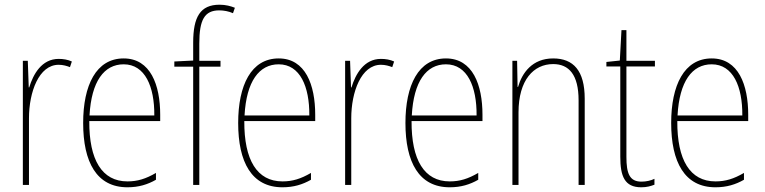

<svg xmlns="http://www.w3.org/2000/svg" viewBox="-20 -785 3246 815"><path d="M229 -535C157 -535 121 -470 104 -414H102L98 -527H77V0H103V-283C103 -394 145 -510 229 -510C248 -510 264 -505 277 -500L285 -524C268 -532 248 -535 229 -535Z M505 -537C388 -537 333 -423 333 -263C333 -97 390 10 521 10C569 10 607 -2 642 -22V-51C599 -26 564 -15 521 -15C413 -15 358 -106 359 -271H660V-298C660 -424 619 -537 505 -537ZM505 -512C596 -512 636 -417 635 -295H360C368 -440 422 -512 505 -512Z M916 -502V-527H826V-600C826 -701 848 -741 911 -741C930 -741 951 -737 969 -729L977 -752C960 -759 938 -765 912 -765C830 -765 800 -713 800 -604V-528L720 -524V-502H800V0H826V-502Z M1163 -537C1046 -537 991 -423 991 -263C991 -97 1048 10 1179 10C1227 10 1265 -2 1300 -22V-51C1257 -26 1222 -15 1179 -15C1071 -15 1016 -106 1017 -271H1318V-298C1318 -424 1277 -537 1163 -537ZM1163 -512C1254 -512 1294 -417 1293 -295H1018C1026 -440 1080 -512 1163 -512Z M1597 -535C1525 -535 1489 -470 1472 -414H1470L1466 -527H1445V0H1471V-283C1471 -394 1513 -510 1597 -510C1616 -510 1632 -505 1645 -500L1653 -524C1636 -532 1616 -535 1597 -535Z M1873 -537C1756 -537 1701 -423 1701 -263C1701 -97 1758 10 1889 10C1937 10 1975 -2 2010 -22V-51C1967 -26 1932 -15 1889 -15C1781 -15 1726 -106 1727 -271H2028V-298C2028 -424 1987 -537 1873 -537ZM1873 -512C1964 -512 2004 -417 2003 -295H1728C1736 -440 1790 -512 1873 -512Z M2328 -537C2239 -537 2196 -475 2179 -416H2177L2175 -527H2155V0H2181V-308C2181 -445 2245 -513 2328 -513C2395 -513 2436 -468 2436 -359V0H2462V-366C2462 -485 2414 -537 2328 -537Z M2703 -14C2652 -14 2639 -49 2639 -119V-503H2760V-527H2639V-657H2618L2611 -528L2554 -522V-503H2613V-120C2613 -37 2631 10 2702 10C2726 10 2742 5 2758 -1V-26C2744 -19 2724 -14 2703 -14Z M3001 -537C2884 -537 2829 -423 2829 -263C2829 -97 2886 10 3017 10C3065 10 3103 -2 3138 -22V-51C3095 -26 3060 -15 3017 -15C2909 -15 2854 -106 2855 -271H3156V-298C3156 -424 3115 -537 3001 -537ZM3001 -512C3092 -512 3132 -417 3131 -295H2856C2864 -440 2918 -512 3001 -512Z"/></svg>

Font: Noto Sans Malayalam Condensed Thin
Style: Regular
Weight: 100
Width: 3
Designer: Jelle Bosma - Monotype Design Team
Foundry: Monotype Imaging Inc.
Version: Version 2.104